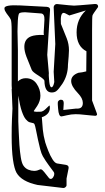

<svg xmlns="http://www.w3.org/2000/svg" viewBox="-20 -587 524 955"><path d="M294 348 167 333Q87 316 62 272Q51 252 44.5 207Q38 162 38 89Q38 40 39.5 6.5Q41 -27 42 -47L38 -145Q38 -145 38 -145Q38 -144 39 -144Q38 -153 38 -162.5Q38 -172 38 -182V-432Q38 -483 33 -491Q27 -502 20 -510.5Q13 -519 8 -528Q4 -534 3 -538.5Q2 -543 2 -546Q2 -564 81 -560L213 -553Q230 -551 229 -538L215 -314L223 -223Q222 -215 223 -204Q224 -193 225 -180Q228 -153 236 -153Q245 -153 250 -179L247 -230L255 -368L247 -551Q247 -557 251.5 -562Q256 -567 263 -567Q300 -563 321.5 -561Q343 -559 348 -559Q353 -559 379 -561Q405 -563 451 -567H454Q468 -567 468 -554Q468 -552 467 -551Q442 -517 440 -510Q439 -507 438.5 -489Q438 -471 438 -438V-87L461 -25Q464 -18 462 -15Q459 -11 454 -11Q444 -12 430.5 -13Q417 -14 400 -16Q376 -19 356 -19Q335 -19 312 -13.5Q289 -8 285 -8Q272 -8 269 -46Q268 -57 267.5 -66Q267 -75 268 -81Q274 -91 283 -91Q298 -91 297 -72L295 -40L359 -47Q392 -44 392 -75Q392 -98 368 -123Q334 -158 334 -184Q334 -212 370 -225Q379 -226 389 -227.5Q399 -229 409 -232L410 -332Q361 -357 361 -426Q361 -492 407 -535L325 -510Q302 -523 297 -523Q279 -523 283 -468Q290 -450 297.5 -432Q305 -414 312 -396Q323 -368 323 -337Q323 -324 321.5 -306Q320 -288 318 -265Q318 -213 290 -170Q281 -157 273.5 -147.5Q266 -138 259 -133Q250 -127 237 -127Q202 -127 201 -185Q201 -192 173 -210Q142 -229 138 -239Q122 -277 111.5 -305Q101 -333 101 -354Q101 -393 134 -406Q144 -410 160 -412Q176 -414 198 -413Q197 -421 197.5 -430.5Q198 -440 199 -453L201 -489Q202 -518 185 -520Q115 -526 106 -526Q80 -526 75 -520Q69 -511 68 -466Q68 -459 67.5 -449.5Q67 -440 67 -430Q67 -420 67.5 -408.5Q68 -397 68 -384L69 -338V-182Q85 -198 108 -198Q143 -198 162 -170.5Q181 -143 181 -111Q181 -85 165 -60L148 -35Q148 -31 162 -31Q184 -31 187 -32Q195 -34 204 -42Q213 -50 224 -61Q225 -62 226 -62Q228 -62 228 -51Q228 -33 216.5 -21Q205 -9 188 -4Q190 29 193 58.5Q196 88 205 121Q211 140 220.5 164Q230 188 241.5 206Q253 224 264 226Q292 230 308 233Q324 236 321 251L311 301V334Q311 340 305 344.5Q299 349 294 348ZM232 303Q239 303 244.5 294.5Q250 286 250 278Q250 272 247 268Q239 257 223 235.5Q207 214 193 190Q186 178 180 155Q174 132 168.5 106Q163 80 159 59.5Q155 39 152 32Q150 26 143 25Q136 24 127 21Q118 18 108 6Q98 -6 88.5 -33.5Q79 -61 71 -111V17Q72 36 73 67.5Q74 99 76.5 133.5Q79 168 83.5 196Q88 224 96 236Q106 251 121 257Q136 263 150 263Q158 263 165 261Q172 259 176 257Q184 252 192 260Q200 268 208.5 279.5Q217 291 224 299Q228 303 232 303Z"/></svg>

Font: Moo Lah Lah
Style: Regular
Weight: 400
Designer: Robert E. Leuschke
Foundry: Robert E. Leuschke
Version: Version 1.010; ttfautohint (v1.8.3)